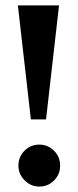

<svg xmlns="http://www.w3.org/2000/svg" viewBox="-20 -678 288 709"><path d="M46 -658H198L150 -237H94ZM48 -66Q48 -99 70.5 -121.5Q93 -144 125 -144Q157 -144 179.5 -121.5Q202 -99 202 -66Q202 -34 179.5 -11.5Q157 11 125 11Q94 11 71 -12Q48 -35 48 -66Z"/></svg>

Font: Ibarra Real Nova
Style: Bold
Weight: 700
Designer: Jose Maria Ribagorda & Octavio Pardo
Foundry: Jose Maria Ribagorda
Version: Version 1.014